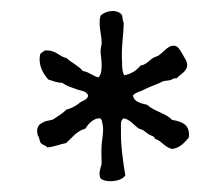

<svg xmlns="http://www.w3.org/2000/svg" viewBox="-20 -725 413 357"><path d="M210 -505C222 -503 229 -492 238 -486L246 -483L257 -475C262 -472 267 -472 268 -467C281 -463 286 -451 300 -448C315 -450 323 -460 331 -469C334 -493 319 -499 300 -502C288 -515 266 -518 254 -530C242 -533 230 -535 227 -547C231 -553 239 -554 245 -557C255 -562 265 -566 275 -570C278 -571 280 -573 284 -574C287 -575 292 -575 297 -576C300 -577 304 -581 308 -579C314 -586 328 -592 328 -604C328 -612 323 -617 319 -625C314 -633 311 -640 303 -640C291 -641 281 -623 271 -620C259 -617 255 -605 241 -603C234 -594 225 -588 211 -585C207 -592 207 -601 207 -609C205 -636 210 -661 210 -683C207 -687 209 -696 205 -699C195 -709 175 -704 167 -696C162 -679 169 -662 169 -645C169 -641 167 -635 167 -631C167 -623 169 -614 169 -606C169 -597 169 -587 163 -581C152 -584 146 -591 134 -593C126 -603 113 -608 104 -617C89 -620 84 -633 63 -631L55 -625C50 -605 60 -588 70 -577C78 -575 85 -571 96 -571C102 -566 111 -563 120 -560C128 -556 141 -557 144 -547C142 -538 131 -538 126 -532C119 -527 111 -523 103 -521C96 -513 87 -509 79 -503C75 -501 68 -501 63 -499C59 -497 51 -493 51 -489C48 -486 49 -475 51 -472C54 -468 53 -461 57 -458C60 -455 65 -455 68 -451C82 -452 91 -457 103 -459C114 -469 122 -481 139 -486C144 -495 155 -506 166 -505C169 -504 170 -499 170 -497C174 -483 170 -470 169 -456C168 -444 169 -432 169 -420C166 -410 163 -402 167 -393C179 -384 207 -388 213 -399C209 -423 204 -456 205 -484C205 -491 203 -501 210 -505Z"/></svg>

Font: FuturaRener
Style: Regular
Weight: 400
Designer: BSozoo
Foundry: BSozoo
Version: Version 1.0